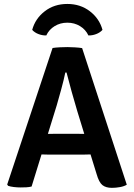

<svg xmlns="http://www.w3.org/2000/svg" viewBox="-20 -920 662 948"><path d="M236 -156.5Q229 -156.5 213 -156.8Q197 -157 185 -157.5L136 1Q124 4 110 4.8Q96 5.5 81.5 5.5Q65.5 5.5 48.5 3.5Q31.5 1.5 20 -2.5L15.5 -9L239.5 -683Q254.5 -685.5 275.8 -686.5Q297 -687.5 313 -687.5Q328 -687.5 349.5 -686.2Q371 -685 385.5 -682.5L606 -8Q593 0 572.5 3.8Q552 7.5 532.5 7.5Q502.5 7.5 485.5 -6.2Q468.5 -20 457 -60.5L427 -157.5Q415 -157 398.5 -156.8Q382 -156.5 375 -156.5ZM260 -399.5 216.5 -259Q227.5 -259 241.8 -259.2Q256 -259.5 262.5 -259.5H352Q358 -259.5 371.5 -259.2Q385 -259 396 -259L361.5 -371.5Q348.5 -414.5 334 -466.5Q319.5 -518.5 308.5 -562H302.5Q295 -525 282.2 -478.5Q269.5 -432 260 -399.5ZM486 -772.5Q474 -759 455 -751.8Q436 -744.5 416.5 -745Q403 -774 375.2 -791Q347.5 -808 312.5 -808Q277.5 -808 249.8 -791Q222 -774 208.5 -745Q189 -744.5 170 -751.8Q151 -759 139 -772.5Q154 -828 200.8 -864.2Q247.5 -900.5 312.5 -900.5Q377 -900.5 424 -864.2Q471 -828 486 -772.5Z"/></svg>

Font: Signika Negative SC SemiBold
Style: Regular
Weight: 600
Designer: Anna Giedryś
Foundry: Anna Giedryś
Version: Version 2.000; ttfautohint (v1.8.3) -l 8 -r 50 -G 200 -x 9 -